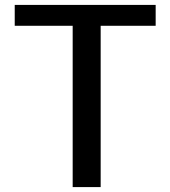

<svg xmlns="http://www.w3.org/2000/svg" viewBox="-20 -762 693 782"><path d="M40 -657H276V0H390V-657H614V-742H40Z"/></svg>

Font: Bisquit Text
Style: Regular
Weight: 400
Version: Version 1.004;Glyphs 3.2.3 (3260)